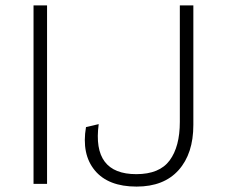

<svg xmlns="http://www.w3.org/2000/svg" viewBox="-20 -680 832 710"><path d="M154 -660V0H104V-660ZM695 -660V-218Q695 -112 640.5 -51Q586 10 485 10Q380 10 330.5 -50Q281 -110 298 -210L345 -221Q320 -36 484 -36Q570 -36 607.5 -87Q645 -138 645 -229V-660Z"/></svg>

Font: Work Sans Light
Style: Regular
Weight: 300
Designer: Wei Huang
Foundry: Wei Huang
Version: Version 2.012; ttfautohint (v1.8.3)